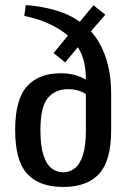

<svg xmlns="http://www.w3.org/2000/svg" viewBox="-20 -730 505 760"><path d="M230 10Q135 10 87.5 -42Q40 -94 40 -215Q40 -336 86.5 -388Q133 -440 220 -440Q253 -440 276.5 -433Q300 -426 320 -415Q320 -453 312.5 -485.5Q305 -518 288 -543L238 -483L192 -520L249 -589Q219 -615 175 -635.5Q131 -656 76 -667L82 -710Q148 -705 202.5 -688.5Q257 -672 296 -644L350 -709L397 -672L340 -606Q378 -564 399 -501.5Q420 -439 420 -357V-215Q420 -94 372.5 -42Q325 10 230 10ZM230 -48Q255 -48 275.5 -63.5Q296 -79 308 -115.5Q320 -152 320 -215V-357Q310 -365 291.5 -371Q273 -377 250 -377Q198 -377 169 -341.5Q140 -306 140 -215Q140 -152 152 -115.5Q164 -79 184.5 -63.5Q205 -48 230 -48Z"/></svg>

Font: Cuprum Medium
Style: Regular
Weight: 500
Designer: Jovanny Lemonad
Foundry: Jovanny Lemonad
Version: Version 3.000